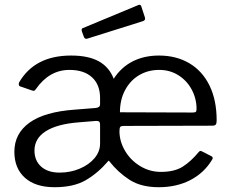

<svg xmlns="http://www.w3.org/2000/svg" viewBox="-20 -772 966 802"><path d="M497 -246Q486 -246 482.5 -242Q479 -238 479 -224Q479 -182 502 -142.5Q525 -103 565 -78.5Q605 -54 652 -54Q709 -54 743.5 -76Q778 -98 810 -137Q814 -141 816 -141.5Q818 -142 823 -140L864 -119Q872 -114 866 -105Q833 -50 775.5 -20Q718 10 643 10Q569 10 521 -21Q473 -52 437 -98Q434 -103 431 -98Q389 -49 338.5 -19.5Q288 10 208 10Q128 10 84 -29.5Q40 -69 40 -138Q40 -214 103 -259.5Q166 -305 292 -314L380 -321Q398 -323 398 -336V-363Q398 -418 364.5 -449Q331 -480 270 -480Q186 -480 130 -400Q126 -394 123 -393Q120 -392 114 -394L62 -412Q59 -414 58.5 -419Q58 -424 60 -428Q125 -540 277 -540Q349 -540 392.5 -516Q436 -492 455 -443Q486 -491 534 -515.5Q582 -540 644 -540Q716 -540 770.5 -508Q825 -476 855 -415Q885 -354 885 -269Q885 -257 881.5 -252Q878 -247 867 -247ZM645 -480Q599 -480 562 -458.5Q525 -437 503 -396.5Q481 -356 481 -303L784 -302Q795 -302 798 -305Q801 -308 801 -317Q801 -360 781 -397.5Q761 -435 725.5 -457.5Q690 -480 645 -480ZM398 -252Q398 -260 394.5 -263.5Q391 -267 382 -267L309 -261Q219 -254 171.5 -224Q124 -194 124 -143Q124 -101 152 -76Q180 -51 229 -51Q274 -51 313 -67.5Q352 -84 375 -111.5Q398 -139 398 -172ZM585 -700Q586 -698 586 -694Q586 -686 575 -683L346 -611Q344 -610 340 -610Q333 -610 330 -619L322 -641Q321 -643 321 -646Q321 -654 327 -655L558 -751Q559 -752 562 -752Q568 -752 570 -746Z"/></svg>

Font: Libre Franklin
Style: Regular
Weight: 400
Designer: Pablo Impallari, Rodrigo Fuenzalida
Foundry: Impallari Type
Version: Version 1.001; ttfautohint (v1.4.1)